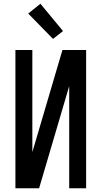

<svg xmlns="http://www.w3.org/2000/svg" viewBox="-20 -1001 540 1021"><path d="M62 0V-735H152V-192L312 -735H438V0H348V-543L188 0ZM262 -794 130 -929 195 -981 315 -836Z"/></svg>

Font: Iosevka Bendy Medium
Style: Regular
Weight: 500
Monospace: yes
Designer: Belleve Invis
Foundry: Belleve Invis
Version: Version 30.1.2